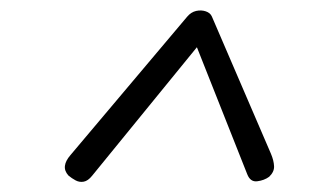

<svg xmlns="http://www.w3.org/2000/svg" viewBox="-20 -689 644 372"><path d="M158.5 -348.5Q150.5 -338.5 142.2 -337Q134 -335.5 126.5 -339.5Q119 -343.5 112.5 -349Q104.5 -358 105.8 -367.8Q107 -377.5 116.5 -388.5L342.5 -656.5Q350 -665.5 360 -667.8Q370 -670 378.8 -667Q387.5 -664 390.5 -657L505 -391Q510.5 -378 511 -367Q511.5 -356 501.5 -346.5Q492 -339.5 478.5 -337.8Q465 -336 459 -351.5L361.5 -597.5Z"/></svg>

Font: Edu QLD Hand
Style: Regular
Weight: 400
Designer: Tina and Corey Anderson, Eben Sorkin
Foundry: Sorkin Type Co.
Version: Version 2.000